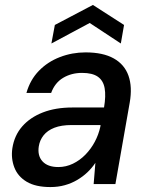

<svg xmlns="http://www.w3.org/2000/svg" viewBox="-20 -745 603 777"><path d="M184 12Q124 12 88 -9.5Q52 -31 38 -67.5Q24 -104 30 -145Q38 -197 70 -233.5Q102 -270 153.5 -290Q205 -310 273 -310H401Q409 -357 403.5 -388Q398 -419 376 -434.5Q354 -450 312 -450Q269 -450 235.5 -430Q202 -410 187 -369H87Q102 -422 137.5 -458.5Q173 -495 222.5 -514Q272 -533 326 -533Q397 -533 440.5 -508.5Q484 -484 500 -438.5Q516 -393 505 -330L447 0H359L366 -86Q352 -65 333.5 -47.5Q315 -30 292 -16.5Q269 -3 242 4.5Q215 12 184 12ZM216 -69Q247 -69 275 -82.5Q303 -96 325.5 -119Q348 -142 363.5 -171Q379 -200 386 -232L387 -239H270Q228 -239 200 -228Q172 -217 156.5 -197.5Q141 -178 137 -153Q131 -115 152 -92Q173 -69 216 -69ZM188 -569 202 -644 356 -725 482 -644 469 -569 343 -652Z"/></svg>

Font: DM Sans 10pt Medium
Style: Italic
Weight: 500
Italic angle: -10°
Version: Version 4.004;gftools[0.9.30]